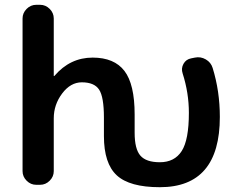

<svg xmlns="http://www.w3.org/2000/svg" viewBox="-20 -770 985 800"><path d="M131 0Q108 0 91 -17Q74 -34 74 -57V-693Q74 -716 91 -733Q108 -750 131 -750H147Q170 -750 187 -733Q204 -716 204 -693V-454Q204 -453 205 -453Q206 -453 207 -454Q272 -530 366 -530Q456 -530 498.5 -474.5Q541 -419 541 -293V-217Q541 -149 565 -121.5Q589 -94 646 -94Q707 -94 737 -140.5Q767 -187 767 -300Q767 -383 741 -464Q734 -485 744.5 -504Q755 -523 777 -527L792 -530Q816 -535 837.5 -522.5Q859 -510 866 -487Q896 -390 896 -283Q896 10 646 10Q520 10 466.5 -39.5Q413 -89 413 -203V-280Q413 -366 393 -396.5Q373 -427 321 -427Q274 -427 239 -380.5Q204 -334 204 -277V-57Q204 -34 187 -17Q170 0 147 0Z"/></svg>

Font: Rounded Mplus 1c Bold
Style: Bold
Weight: 700
Version: Version 1.059.20150529